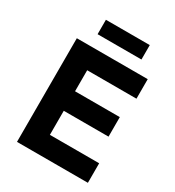

<svg xmlns="http://www.w3.org/2000/svg" viewBox="-203 -986 1011 1107"><g transform="rotate(30 302.0 -433.0)"><path d="M82 0V-690H554V-560H226V-420H524V-290H226V-130H554V0ZM174 -770V-866H466V-770Z"/></g></svg>

Font: Oxanium
Style: Bold
Weight: 700
Designer: Severin Meyer
Version: Version 2.000